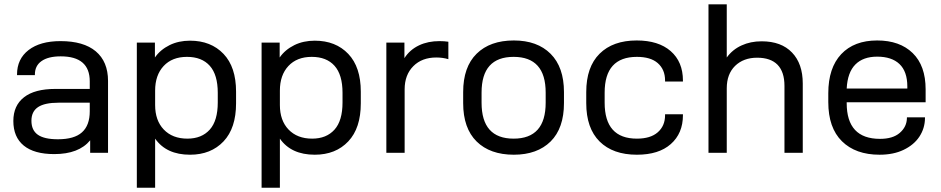

<svg xmlns="http://www.w3.org/2000/svg" viewBox="-20 -710 4373 892"><path d="M424.8 -471.7Q481.9 -423.8 481.9 -334V0H398.9V-58.1Q346.2 5.9 231.9 5.9Q138.7 5.9 90.3 -33.7Q42 -73.2 42 -147.9Q42 -219.7 91.8 -258.3Q141.1 -296.9 237.8 -296.9H397V-332Q397 -448.2 262.2 -448.2Q203.6 -448.2 172.4 -425.8Q142.1 -404.3 142.1 -363.8V-360.8H59.1V-363.8Q59.1 -436 112.8 -477.5Q166.5 -519 261.2 -519Q368.2 -519 424.8 -471.7ZM360.8 -95.2Q397 -127.4 397 -192.9V-232.9H252Q187.5 -232.9 156.7 -212.4Q126 -191.9 126 -148.9Q126 -105 155.8 -84Q185.5 -63 249 -63Q325.2 -63 360.8 -95.2Z M615.7 -512.2H699.7V-442.9Q724.6 -479 768.1 -500.5Q810.1 -521 862.8 -521Q960 -521 1018.6 -459.5Q1076.7 -398.4 1076.7 -284.2V-230Q1076.7 -114.7 1018.6 -53.2Q960 8.8 862.8 8.8Q752.9 8.8 700.7 -65.9V162.1H615.7ZM954.6 -107.9Q991.7 -149.4 991.7 -233.9V-278.8Q991.7 -362.8 954.6 -404.3Q917.5 -445.8 848.6 -445.8Q779.8 -445.8 740.2 -403.3Q700.7 -360.8 700.7 -289.1V-222.2Q700.7 -150.4 740.7 -108.4Q781.2 -65.9 850.6 -65.9Q917 -65.9 954.6 -107.9Z M1195.3 -512.2H1279.3V-442.9Q1304.2 -479 1347.7 -500.5Q1389.6 -521 1442.4 -521Q1539.6 -521 1598.1 -459.5Q1656.2 -398.4 1656.2 -284.2V-230Q1656.2 -114.7 1598.1 -53.2Q1539.6 8.8 1442.4 8.8Q1332.5 8.8 1280.3 -65.9V162.1H1195.3ZM1534.2 -107.9Q1571.3 -149.4 1571.3 -233.9V-278.8Q1571.3 -362.8 1534.2 -404.3Q1497.1 -445.8 1428.2 -445.8Q1359.4 -445.8 1319.8 -403.3Q1280.3 -360.8 1280.3 -289.1V-222.2Q1280.3 -150.4 1320.3 -108.4Q1360.8 -65.9 1430.2 -65.9Q1496.6 -65.9 1534.2 -107.9Z M1774.9 -512.2H1858.9V-439.9Q1883.8 -479 1927.2 -499.5Q1968.3 -519 2022 -519Q2043.9 -519 2063 -516.1V-435.1Q2036.6 -442.9 2006.8 -442.9Q1940.4 -442.9 1900.4 -402.8Q1859.9 -362.3 1859.9 -294.9V0H1774.9Z M2131.8 -231V-282.2Q2131.8 -398.9 2194.3 -460.4Q2256.8 -522 2367.2 -522Q2476.1 -522 2538.1 -460Q2600.1 -397.9 2600.1 -282.2V-231Q2600.1 -114.3 2538.1 -52.7Q2475.6 8.8 2367.2 8.8Q2256.8 8.8 2194.3 -52.7Q2131.8 -114.3 2131.8 -231ZM2515.1 -232.9V-279.8Q2515.1 -445.8 2366.2 -445.8Q2217.3 -445.8 2217.3 -279.8V-232.9Q2217.3 -65.9 2366.2 -65.9Q2515.1 -65.9 2515.1 -232.9Z M2703.6 -231V-282.2Q2703.6 -398.9 2765.6 -460.4Q2827.6 -522 2938 -522Q3039.1 -522 3095.7 -472.7Q3152.8 -422.9 3152.8 -335.9V-331.1H3069.8V-335.9Q3069.8 -387.2 3035.6 -417Q3002.4 -445.8 2939 -445.8Q2789.1 -445.8 2789.1 -279.8V-232.9Q2789.1 -65.9 2939 -65.9Q3002 -65.9 3035.6 -95.2Q3069.8 -125 3069.8 -174.8V-179.2H3152.8V-174.8Q3152.8 -90.3 3096.2 -40.5Q3040.5 8.8 2939 8.8Q2827.6 8.8 2765.6 -52.7Q2703.6 -114.3 2703.6 -231Z M3271.5 -689.9H3356.4V-442.9Q3383.3 -480 3425.3 -499Q3466.8 -518.1 3518.6 -518.1Q3609.9 -518.1 3659.7 -465.8Q3709.5 -414.1 3709.5 -321.8V0H3624.5V-311Q3624.5 -376 3592.3 -409.2Q3560.1 -441.9 3497.6 -441.9Q3434.1 -441.9 3395 -403.8Q3356.4 -365.7 3356.4 -299.8V0H3271.5Z M3913.6 -234.9V-231Q3913.6 -64.9 4068.4 -64.9Q4127.9 -64.9 4159.7 -92.3Q4192.9 -120.6 4193.4 -162.1V-165H4277.3V-161.1Q4276.9 -113.8 4251 -74.7Q4225.6 -36.6 4177.7 -13.7Q4130.9 8.8 4066.4 8.8Q3955.1 8.8 3891.6 -53.7Q3828.1 -116.2 3828.1 -235.8V-276.9Q3828.1 -394.5 3888.2 -458.5Q3948.2 -522 4055.2 -522Q4160.2 -522 4220.2 -463.4Q4280.3 -404.8 4280.3 -294.9V-234.9ZM3954.1 -410.6Q3917.5 -374 3913.6 -298.8H4195.3V-308.1Q4195.3 -377.9 4158.7 -412.6Q4122.6 -446.8 4055.2 -446.8Q3990.2 -446.8 3954.1 -410.6Z"/></svg>

Font: D-DIN Exp
Style: Regular
Weight: 400
Width: 7
Designer: Charles Nix
Foundry: Datto Inc.
Version: Version 1.00